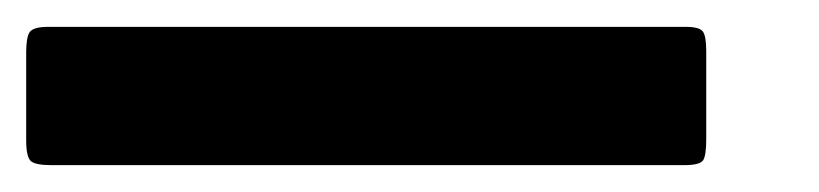

<svg xmlns="http://www.w3.org/2000/svg" viewBox="-30 28 610 143"><path d="M6 48H250.5Q261 48 263.5 51.5Q266 55 266 66V131.5Q266 143.5 263.8 147.2Q261.5 151 249.5 151H8.5Q-4 151 -7.2 147.8Q-10.5 144.5 -10.5 132.5V67Q-10.5 55.5 -7.8 51.8Q-5 48 6 48ZM236 48H480.5Q491 48 493.5 51.5Q496 55 496 66V131.5Q496 143.5 493.8 147.2Q491.5 151 479.5 151H238.5Q226 151 222.8 147.8Q219.5 144.5 219.5 132.5V67Q219.5 55.5 222.2 51.8Q225 48 236 48Z"/></svg>

Font: Besley* Condensed Heavy
Style: Regular
Weight: 800
Width: 3
Designer: Owen Earl
Foundry: indestructible type*
Version: Version 3.000; ttfautohint (v1.8.3)